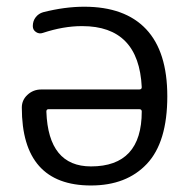

<svg xmlns="http://www.w3.org/2000/svg" viewBox="-20 -573 564 580"><path d="M400.4 -302.7Q408.2 -302.7 408.2 -309.6Q399.4 -494.1 228.5 -494.1Q227.5 -494.1 226.6 -494.1Q171.9 -494.1 109.4 -473.6Q98.6 -469.7 88.9 -476.1Q79.1 -482.4 79.1 -494.1Q79.1 -509.8 87.9 -521Q96.7 -532.2 110.4 -536.1Q175.8 -552.7 234.4 -552.7Q357.4 -552.7 421.4 -484.9Q485.4 -417 485.4 -282.2Q485.4 -143.6 423.8 -78.1Q362.3 -12.7 254.9 -12.7Q45.9 -12.7 45.9 -248Q45.9 -270.5 62.5 -286.1Q80.1 -302.7 104.5 -302.7ZM408.2 -236.3Q408.2 -243.2 400.4 -243.2H127Q120.1 -243.2 120.1 -236.3Q120.1 -236.3 120.1 -235.4Q126 -70.3 254.9 -70.3Q408.2 -70.3 408.2 -236.3Z"/></svg>

Font: Gen Jyuu Gothic Normal
Style: Regular
Weight: 300
Designer: [Source Han Sans]
Ryoko NISHIZUKA  (kana & ideographs); Paul D. Hunt (Latin, Greek & Cyrillic); Wenlong ZHANG  (bopomofo
Version: Version 1.002.20150607